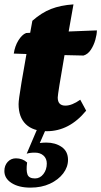

<svg xmlns="http://www.w3.org/2000/svg" viewBox="-38 -588 463 878"><path d="M176 12Q113 12 80 -20Q47 -52 47 -112Q47 -122 50 -144Q53 -166 60.5 -212Q68 -258 83 -341L25 -343Q30 -377 46 -403Q62 -429 81 -437L100 -438Q105 -463 110 -493Q152 -530 195.5 -547Q239 -564 298 -568Q286 -501 276 -444L405 -449Q405 -431 398 -406Q391 -381 377.5 -360.5Q364 -340 344 -334L257 -336Q226 -158 226 -142Q226 -105 261 -105Q291 -105 329 -132L356 -82Q279 12 176 12ZM101 270Q48 270 15 249Q-18 228 -18 194Q-18 169 -3 152.5Q12 136 35 136Q65 136 86 155Q81 191 87.5 209.5Q94 228 122 228Q145 228 160.5 208Q176 188 176 160Q176 137 161 123.5Q146 110 122 110Q97 110 84 115L133 0H173L144 66Q159 64 174 64Q215 64 244 84Q273 104 273 143Q273 176 251 205Q229 234 190.5 252Q152 270 101 270Z"/></svg>

Font: Petrona Black
Style: Italic
Weight: 900
Italic angle: -9°
Designer: Ringo R. Seeber
Foundry: Ringo R. Seeber
Version: Version 2.001; ttfautohint (v1.8.3)